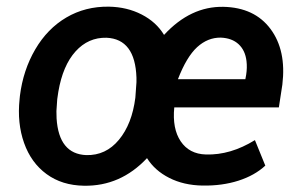

<svg xmlns="http://www.w3.org/2000/svg" viewBox="-20 -559 921 588"><path d="M41 -265.6Q50.8 -344.2 87.9 -407.7Q125 -471.2 183.1 -505.4Q241.2 -539.6 313.5 -538.6Q369.1 -537.6 413.8 -514.6Q458.5 -491.7 482.4 -452.1Q563.5 -540 664.1 -538.1Q759.3 -536.1 808.3 -470.5Q857.4 -404.8 844.7 -299.8L834 -230H513.7Q507.3 -165 533.4 -126.2Q559.6 -87.4 610.4 -85.9Q685.5 -83.5 760.7 -129.9L792.5 -51.8Q759.8 -21.5 710 -5.6Q660.2 10.3 600.1 9.3Q542.5 8.3 498.3 -14.2Q454.1 -36.6 430.2 -74.7Q349.1 11.7 237.3 9.8Q169.9 8.8 122.6 -25.9Q75.2 -60.5 53.7 -121.3Q32.2 -182.1 40 -255.4ZM155.3 -255.4 152.8 -218.8 153.3 -196.3Q160.2 -87.4 244.1 -84Q304.2 -82.5 344.2 -130.9Q384.3 -179.2 394.5 -259.8L397.9 -307.1V-321.3Q394 -439.5 306.2 -443.4Q250.5 -444.8 211.4 -401.6Q172.4 -358.4 158.7 -278.3ZM656.2 -443.8Q616.2 -444.3 583.7 -414.6Q551.3 -384.8 524.9 -316.4H731.4L733.9 -330.1Q737.3 -352.1 734.9 -372.1Q731 -404.8 710.7 -423.6Q690.4 -442.4 656.2 -443.8Z"/></svg>

Font: Roboto Medium
Style: Italic
Weight: 500
Italic angle: -12°
Designer: Google
Version: Version 2.134; 2016